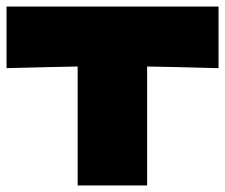

<svg xmlns="http://www.w3.org/2000/svg" viewBox="-20 -566 687 586"><path d="M647 -358Q497 -362 429 -363V0H217V-363Q150 -362 0 -358V-546H647Z"/></svg>

Font: Mantou Sans
Style: Regular
Weight: 400
Designer: Mant0u / artakana
Foundry: Mant0u / artakana
Version: Version 1.001;October 22, 2023;FontCreator 14.0.0.2901 64-bi